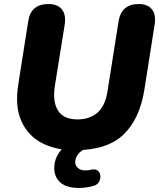

<svg xmlns="http://www.w3.org/2000/svg" viewBox="-20 -734 789 952"><path d="M349 11Q258 11 188.5 -24.5Q119 -60 86 -133.5Q53 -207 71 -318L120 -629Q133 -714 220 -714Q266 -714 287 -687.5Q308 -661 301 -613L252 -308Q240 -230 267.5 -186Q295 -142 364 -142Q426 -142 464 -176Q502 -210 513 -281L568 -629Q582 -714 668 -714Q712 -714 733 -688Q754 -662 747 -614L696 -290Q673 -144 592 -66.5Q511 11 349 11ZM372 198Q310 198 279.5 171Q249 144 249 100Q249 50 282 11Q315 -28 368 -48L412 0Q381 12 367 31Q353 50 353 70Q353 88 367 99.5Q381 111 402 111Q408 111 415 110.5Q422 110 433 107Q453 103 464.5 112Q476 121 477.5 136.5Q479 152 471.5 166.5Q464 181 446 187Q430 192 409.5 195Q389 198 372 198Z"/></svg>

Font: Nunito Black
Style: Italic
Weight: 900
Italic angle: -9°
Designer: Vernon Adams
Foundry: Vernon Adams
Version: Version 3.601; ttfautohint (v1.8.2.53-6de2)